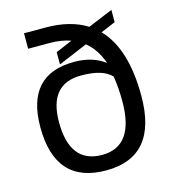

<svg xmlns="http://www.w3.org/2000/svg" viewBox="-106 -786 792 878"><g transform="rotate(-15 290.5 -346.5)"><path d="M441.9 -281.2Q441.9 -342.8 433.1 -400.4Q394 -444.3 289.6 -444.3Q137.2 -444.3 137.2 -263.7Q137.2 -68.4 290 -68.4Q441.9 -68.4 441.9 -281.2ZM431.6 -610.8Q532.2 -507.8 532.2 -283.2Q532.2 4.9 289.6 4.9Q48.8 4.9 48.8 -263.7Q48.8 -512.7 275.4 -512.7Q361.8 -512.7 419.9 -468.8Q396 -537.6 348.1 -576.2L210 -518.1V-576.2L288.6 -609.4Q244.6 -625 188.5 -625H87.9V-698.2H189.5Q307.1 -698.2 384.3 -649.4L501.5 -698.2V-640.1Z"/></g></svg>

Font: Voltera
Style: Regular
Weight: 400
Designer: Bernd Montag
Version: Version 1.301